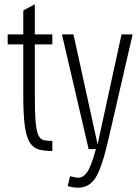

<svg xmlns="http://www.w3.org/2000/svg" viewBox="-20 -698 652 899"><path d="M16 -537V-490H89V-253Q89 -162 96 -109.5Q103 -57 119.5 -31Q136 -5 162 2Q188 9 225 9V-38Q200 -38 184 -42Q168 -46 159 -66.5Q150 -87 146.5 -130.5Q143 -174 143 -253V-490H225V-537H143V-678L89 -649V-537Z M395 0H429Q407 81 388.5 107.5Q370 134 347 134Q338 134 327 131.5Q316 129 308 127L297 173Q313 178 325 179.5Q337 181 345 181Q397 181 427 135Q457 89 489 -51L601 -537H549L437 -22L324 -537H270Z"/></svg>

Font: Secuela Light
Style: Regular
Weight: 300
Designer: Fernando Haro
Foundry: deFharo
Version: Version 1.708